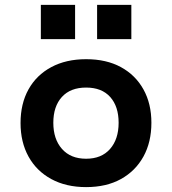

<svg xmlns="http://www.w3.org/2000/svg" viewBox="-20 -755 703 785"><path d="M332 10Q250 10 189.5 -23Q129 -56 96.5 -115Q64 -174 64 -252Q64 -331 96.5 -389.5Q129 -448 189.5 -480.5Q250 -513 332 -513Q415 -513 474.5 -480.5Q534 -448 566.5 -389.5Q599 -331 599 -253Q599 -174 566.5 -115Q534 -56 474.5 -23Q415 10 332 10ZM332 -106Q395 -106 430 -146Q465 -186 465 -253Q465 -320 430.5 -358.5Q396 -397 332 -397Q268 -397 233 -358.5Q198 -320 198 -253Q198 -186 233.5 -146Q269 -106 332 -106ZM377 -595V-735H517V-595ZM147 -595V-735H287V-595Z"/></svg>

Font: Nunito Sans 6pt
Style: Bold
Weight: 700
Version: Version 3.101;gftools[0.9.27]